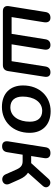

<svg xmlns="http://www.w3.org/2000/svg" viewBox="707 -1245 548 2002"><g transform="rotate(90 981.0 -244.0)"><path d="M97 0H658C693 0 715 -18 721 -53L780 -433C787 -474 770 -496 734 -496C700 -496 679 -479 673 -443L618 -91H442L497 -432C503 -473 485 -496 450 -496C415 -496 394 -477 389 -441L333 -91H158L212 -430C218 -470 202 -496 166 -496C131 -496 110 -479 105 -443L44 -62C38 -22 58 0 97 0Z M1096 10C1248 10 1365 -105 1365 -279C1365 -413 1280 -498 1139 -498C987 -498 871 -383 871 -210C871 -75 955 10 1096 10ZM1099 -78C1029 -78 987 -123 987 -206C987 -320 1041 -410 1136 -410C1207 -410 1249 -365 1249 -282C1249 -168 1195 -78 1099 -78Z M1505 8C1540 8 1562 -10 1567 -46L1593 -206H1659C1700 -206 1724 -192 1746 -145L1798 -28C1827 37 1929 3 1897 -69L1850 -174C1831 -217 1808 -245 1781 -262L1918 -416C1965 -469 1888 -525 1845 -476L1681 -295H1607L1629 -434C1635 -474 1615 -496 1576 -496C1541 -496 1520 -480 1515 -443L1454 -56C1448 -15 1466 8 1505 8Z"/></g></svg>

Font: SN Pro Semibold
Style: Italic
Weight: 600
Italic angle: -9°
Designer: Tobias Whetton
Foundry: Supernotes
Version: Version 1.001;Glyphs 3.2 (3249)